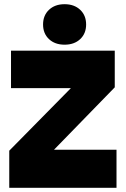

<svg xmlns="http://www.w3.org/2000/svg" viewBox="-20 -890 596 910"><path d="M23.9 0V-175.8L315.9 -472.2H32.2V-649.9H523.9V-476.1L235.8 -180.2H532.2V0ZM360.1 -704.6Q332 -678.2 286.1 -678.2Q240.2 -678.2 212.2 -704.6Q184.1 -731 184.1 -773.9Q184.1 -816.9 212.2 -843.5Q240.2 -870.1 286.1 -870.1Q332 -870.1 360.1 -843.5Q388.2 -816.9 388.2 -773.9Q388.2 -731 360.1 -704.6Z"/></svg>

Font: Apfel Grotezk Satt
Style: Regular
Weight: 900
Designer: Luigi Gorlero
Foundry: © 2023, Luigi Gorlero & Collletttivo
Version: Version 2.000;Glyphs 3.2 (3217)